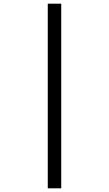

<svg xmlns="http://www.w3.org/2000/svg" viewBox="-20 -780 591 1041"><path d="M239 -760H312V241H239Z"/></svg>

Font: Noto Sans Siddham
Style: Regular
Weight: 400
Designer: Monotype Design Team
Foundry: Monotype Imaging Inc.
Version: Version 2.004; ttfautohint (v1.8.4.7-5d5b)